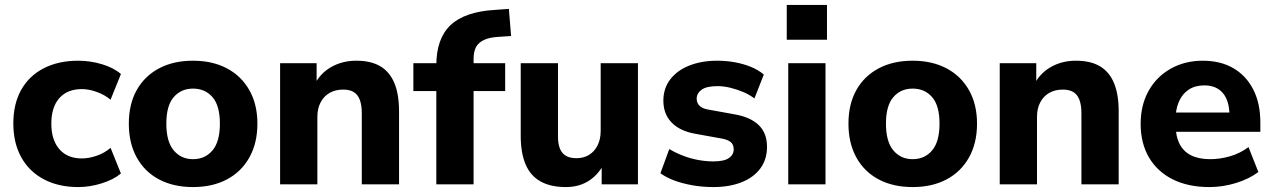

<svg xmlns="http://www.w3.org/2000/svg" viewBox="-20 -747 5157 778"><path d="M297 11Q217 11 157.5 -20.5Q98 -52 66 -110Q34 -168 34 -247Q34 -326 66 -383Q98 -440 157.5 -470.5Q217 -501 297 -501Q345 -501 392.5 -487Q440 -473 470 -447L428 -343Q404 -363 372 -374.5Q340 -386 312 -386Q253 -386 220.5 -349.5Q188 -313 188 -246Q188 -180 220.5 -142.5Q253 -105 312 -105Q340 -105 372 -116Q404 -127 428 -148L470 -44Q440 -19 392 -4Q344 11 297 11Z M762 11Q683 11 624.5 -20Q566 -51 534 -109Q502 -167 502 -246Q502 -325 534 -382Q566 -439 624.5 -470Q683 -501 762 -501Q841 -501 899.5 -470Q958 -439 990.5 -381.5Q1023 -324 1023 -246Q1023 -167 990.5 -109Q958 -51 899.5 -20Q841 11 762 11ZM762 -102Q811 -102 841 -137.5Q871 -173 871 -246Q871 -319 841 -353.5Q811 -388 762 -388Q714 -388 684 -353.5Q654 -319 654 -246Q654 -173 684 -137.5Q714 -102 762 -102Z M1115 0V-491H1263V-399H1252Q1275 -448 1320.5 -474.5Q1366 -501 1424 -501Q1483 -501 1521 -478.5Q1559 -456 1578 -410.5Q1597 -365 1597 -295V0H1446V-288Q1446 -322 1437.5 -343.5Q1429 -365 1412.5 -374.5Q1396 -384 1371 -384Q1339 -384 1315.5 -370.5Q1292 -357 1279 -332Q1266 -307 1266 -274V0Z M1748 0V-378H1655V-491H1792L1748 -451V-482Q1748 -591 1806 -645.5Q1864 -700 1987 -707L2042 -711L2051 -601L2004 -598Q1965 -596 1942 -585.5Q1919 -575 1909 -556.5Q1899 -538 1899 -508V-474L1880 -491H2027V-378H1899V0Z M2273 11Q2211 11 2170 -12Q2129 -35 2109.5 -81.5Q2090 -128 2090 -197V-491H2241V-193Q2241 -164 2249 -144.5Q2257 -125 2273.5 -115.5Q2290 -106 2316 -106Q2345 -106 2367 -119.5Q2389 -133 2401.5 -158Q2414 -183 2414 -217V-491H2565V0H2418V-96H2433Q2411 -45 2370 -17Q2329 11 2273 11Z M2870 11Q2827 11 2787 4Q2747 -3 2714 -15Q2681 -27 2656 -45L2692 -143Q2717 -128 2746.5 -116.5Q2776 -105 2808 -99Q2840 -93 2871 -93Q2914 -93 2933.5 -106.5Q2953 -120 2953 -142Q2953 -162 2940 -172Q2927 -182 2902 -186L2797 -205Q2735 -216 2701.5 -250.5Q2668 -285 2668 -339Q2668 -389 2696 -425.5Q2724 -462 2773.5 -481.5Q2823 -501 2886 -501Q2922 -501 2956 -495Q2990 -489 3020.5 -477Q3051 -465 3075 -445L3037 -348Q3018 -363 2992 -374Q2966 -385 2939 -391.5Q2912 -398 2888 -398Q2843 -398 2823 -383.5Q2803 -369 2803 -347Q2803 -330 2814.5 -318.5Q2826 -307 2850 -303L2955 -284Q3020 -273 3054 -240.5Q3088 -208 3088 -152Q3088 -101 3061 -64.5Q3034 -28 2985 -8.5Q2936 11 2870 11Z M3168 -586V-727H3331V-586ZM3174 0V-491H3325V0Z M3678 11Q3599 11 3540.5 -20Q3482 -51 3450 -109Q3418 -167 3418 -246Q3418 -325 3450 -382Q3482 -439 3540.5 -470Q3599 -501 3678 -501Q3757 -501 3815.5 -470Q3874 -439 3906.5 -381.5Q3939 -324 3939 -246Q3939 -167 3906.5 -109Q3874 -51 3815.5 -20Q3757 11 3678 11ZM3678 -102Q3727 -102 3757 -137.5Q3787 -173 3787 -246Q3787 -319 3757 -353.5Q3727 -388 3678 -388Q3630 -388 3600 -353.5Q3570 -319 3570 -246Q3570 -173 3600 -137.5Q3630 -102 3678 -102Z M4031 0V-491H4179V-399H4168Q4191 -448 4236.5 -474.5Q4282 -501 4340 -501Q4399 -501 4437 -478.5Q4475 -456 4494 -410.5Q4513 -365 4513 -295V0H4362V-288Q4362 -322 4353.5 -343.5Q4345 -365 4328.5 -374.5Q4312 -384 4287 -384Q4255 -384 4231.5 -370.5Q4208 -357 4195 -332Q4182 -307 4182 -274V0Z M4881 11Q4794 11 4731.5 -20.5Q4669 -52 4635.5 -109.5Q4602 -167 4602 -245Q4602 -321 4634 -378.5Q4666 -436 4723.5 -468.5Q4781 -501 4854 -501Q4926 -501 4978 -470.5Q5030 -440 5058.5 -384Q5087 -328 5087 -251V-213H4726V-291H4978L4962 -277Q4962 -338 4935.5 -369.5Q4909 -401 4860 -401Q4823 -401 4797 -384Q4771 -367 4757 -335Q4743 -303 4743 -258V-250Q4743 -199 4758.5 -166.5Q4774 -134 4805.5 -118Q4837 -102 4884 -102Q4924 -102 4965 -114Q5006 -126 5039 -151L5079 -50Q5042 -22 4988.5 -5.5Q4935 11 4881 11Z"/></svg>

Font: Nunito Sans 12pt ExtraBold
Style: Regular
Weight: 800
Designer: Vernon Adams
Foundry: Vernon Adams
Version: Version 3.101;gftools[0.9.27]